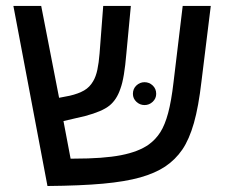

<svg xmlns="http://www.w3.org/2000/svg" viewBox="-20 -619 770 644"><path d="M534.2 -60.5Q500.5 -38.1 450.4 -23.9Q400.4 -9.8 325.2 -2.9Q250 3.9 139.2 4.9L24.9 -599.1H118.2L178.2 -291L213.9 -297.9Q243.2 -304.7 262.2 -315.7Q281.2 -326.7 292.5 -346.7Q301.8 -362.3 306.6 -385.3Q311.5 -408.2 314 -439.9L326.2 -599.1H418.9L403.8 -439Q400.4 -398.4 395.5 -368.9Q390.6 -339.4 383.8 -321.3Q371.6 -284.7 347.2 -264.9Q322.8 -245.1 266.1 -230L192.9 -212.9L216.8 -86.9H228.5Q326.7 -86.9 385.7 -98.4Q444.8 -109.9 479 -134.3Q502 -150.9 517.6 -175.3Q533.2 -199.7 543.9 -239.7Q554.7 -279.8 562 -342.8L592.8 -599.1H687L655.8 -346.2Q646 -261.2 630.4 -206.3Q614.7 -151.4 591.6 -117.4Q568.4 -83.5 534.2 -60.5ZM425.8 -304.2Q425.8 -321.3 437.5 -332.3Q449.2 -343.3 464.8 -343.3Q480.5 -343.3 492.2 -332.3Q503.9 -321.3 503.9 -304.2Q503.9 -288.6 492.2 -277.6Q480.5 -266.6 464.8 -266.6Q449.2 -266.6 437.5 -277.6Q425.8 -288.6 425.8 -304.2Z"/></svg>

Font: Arimo
Style: Regular
Weight: 400
Designer: Steve Matteson
Foundry: Monotype Imaging Inc.
Version: Version 1.33